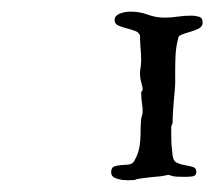

<svg xmlns="http://www.w3.org/2000/svg" viewBox="-20 -681 370 328"><path d="M169.9 -386.7Q169.9 -394.5 174.8 -396.5Q179.7 -398.4 186.3 -398.9Q192.9 -399.4 199.2 -399.9Q205.6 -400.4 208.5 -404.8Q213.9 -413.6 216.3 -422.1Q218.8 -430.7 219.5 -439.7Q220.2 -448.7 220.2 -458.5Q220.2 -468.3 221.2 -478.5L222.2 -482.4Q222.7 -483.9 223.1 -485.4Q223.6 -486.8 223.6 -487.8Q224.1 -496.1 222.7 -503.9Q221.2 -511.7 221.2 -523.9Q223.6 -526.4 223.6 -527.1Q223.6 -527.8 223.6 -531.2Q221.7 -538.1 220.2 -544.7Q218.8 -551.3 219.2 -559.1Q219.2 -559.6 219.7 -562.3Q220.2 -564.9 220.5 -567.9Q220.7 -570.8 220.9 -573.5Q221.2 -576.2 221.2 -577.1Q221.2 -586.9 220.2 -597.7Q219.2 -608.4 219.2 -620.1Q217.3 -626 210.2 -628.4Q203.1 -630.9 195.6 -632.8Q188 -634.8 181.9 -637.5Q175.8 -640.1 175.8 -647Q175.8 -653.8 184.1 -657.5Q192.4 -661.1 203.6 -661.1Q218.8 -661.1 232.4 -656Q246.1 -650.9 261.2 -650.9Q272.5 -650.9 283.7 -652.6Q294.9 -654.3 307.6 -654.3Q312.5 -654.3 319.3 -652.6Q326.2 -650.9 326.2 -642.6Q326.2 -635.7 319.6 -632.3Q313 -628.9 305.2 -626.7Q297.4 -624.5 290.8 -622.1Q284.2 -619.6 284.2 -614.7Q280.8 -601.6 280 -588.1Q279.3 -574.7 279.3 -562V-540Q279.3 -535.2 278.6 -527.6Q277.8 -520 277.1 -510.7Q276.4 -501.5 275.6 -491.2Q274.9 -481 274.9 -470.7Q272.5 -466.8 272.5 -462.2Q272.5 -457.5 272.5 -453.1Q272.5 -441.9 272.9 -434.8Q273.4 -427.7 274.9 -415.5Q275.9 -405.8 282.5 -402.8Q289.1 -399.9 296.4 -398.7Q303.7 -397.5 309.6 -395.8Q315.4 -394 315.4 -387.7Q315.4 -380.4 308.3 -379.6Q301.3 -378.9 295.4 -378.9Q287.1 -378.9 281.7 -379.2Q276.4 -379.4 267.6 -382.3Q266.1 -381.8 264.6 -381.8Q263.7 -381.3 262.5 -381.3Q261.2 -381.3 260.3 -380.9Q257.3 -379.9 249.8 -379.4Q242.2 -378.9 234.1 -377.9Q226.1 -377 219.2 -376Q212.4 -375 210.4 -373.5Q198.7 -372.6 189.9 -373.5Q182.1 -374.5 176 -377.2Q169.9 -379.9 169.9 -386.7Z"/></svg>

Font: IM FELL French Canon
Style: Italic
Weight: 400
Italic angle: -17°
Designer: Igino Marini
Foundry: Igino Marini
Version: 3.00